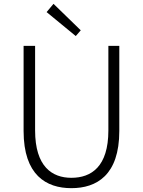

<svg xmlns="http://www.w3.org/2000/svg" viewBox="-20 -968 745 1001"><path d="M375 -780 401 -810 259 -948 223 -905ZM352 13C484 13 602 -55 602 -285V-729H545V-288C545 -99 456 -41 352 -41C252 -41 163 -99 163 -288V-729H103V-285C103 -55 221 13 352 13Z"/></svg>

Font: Spoqa Han Sans Neo Light
Style: Regular
Weight: 300
Designer: [Spoqa Han Sans Neo] Dong-huui Kim ___ Younghwa Kang ___ Yujin Lee ___ [Noto Sans] Ryoko NISHIZUKA ____ (kana & ideograp
Foundry: Spoqa (http://www.spoqa-han-sans.com)
Version: Version 1.100;hotconv 1.0.109;makeotfexe 2.5.65596